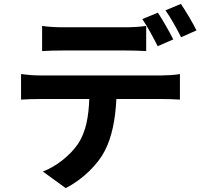

<svg xmlns="http://www.w3.org/2000/svg" viewBox="-20 -889 1040 985"><path d="M869 -687C850 -724 815 -787 790 -824L710 -791C737 -753 768 -693 789 -652ZM622 -630C657 -630 696 -629 730 -627V-756C696 -751 656 -749 622 -749H303C270 -749 228 -751 196 -756V-627C227 -629 269 -630 304 -630ZM184 -502C153 -502 118 -505 88 -509V-378C116 -380 154 -381 184 -381H438C435 -295 422 -214 381 -152C341 -93 271 -36 200 -9L317 76C406 31 483 -47 518 -116C554 -186 572 -276 577 -381H811C839 -381 877 -380 903 -378V-509C876 -504 832 -502 811 -502ZM829 -836C856 -798 888 -740 909 -698L988 -733C971 -768 934 -831 908 -869Z"/></svg>

Font: Noto Sans T Chinese Bold
Style: Bold
Weight: 700
Designer: Ryoko NISHIZUKA (kana & ideographs); Paul D. Hunt (Latin, Greek & Cyrillic); Wenlong ZHANG (bopomofo); Sandoll Communica
Foundry: Adobe Systems Incorporated
Version: Version 1.000;PS 1;hotconv 1.0.78;makeotf.lib2.5.61930